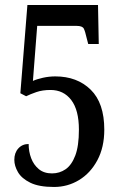

<svg xmlns="http://www.w3.org/2000/svg" viewBox="-20 -734 486 764"><path d="M195 10Q135 10 100.5 -7Q66 -24 51.5 -49Q37 -74 37 -98Q37 -126 53 -143.5Q69 -161 94 -161Q94 -131 104 -104.5Q114 -78 134.5 -61Q155 -44 187 -44Q217 -44 241 -60.5Q265 -77 279.5 -115Q294 -153 294 -218Q294 -296 263.5 -336Q233 -376 181 -376Q149 -376 124.5 -367.5Q100 -359 84 -351L61 -363L89 -714H370L373 -559H331L325 -582Q319 -609 313.5 -620Q308 -631 285 -631H128L111 -412Q126 -419 150.5 -424.5Q175 -430 200 -430Q287 -430 341 -377Q395 -324 395 -218Q395 -148 367.5 -96.5Q340 -45 294.5 -17.5Q249 10 195 10Z"/></svg>

Font: Noto Serif ExtraCondensed Medium
Style: Regular
Weight: 500
Width: 2
Designer: Monotype Design Team
Foundry: Monotype Imaging Inc.
Version: Version 2.015